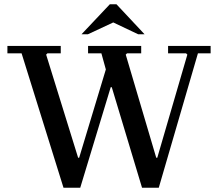

<svg xmlns="http://www.w3.org/2000/svg" viewBox="-20 -887 1029 907"><path d="M280 0 82 -635H15V-670H267V-635H204L198 -629L349 -142H354L480 -559L459 -635H396V-670H647V-635H580L574 -629L718 -142H723L865 -629L859 -635H774V-670H975V-635H915L730 0H651L508 -475H503L359 0ZM633 -725 515 -781 395 -725H365L499 -867H530L663 -725Z"/></svg>

Font: Brygada 1918 Medium
Style: Regular
Weight: 500
Designer: Mateusz Machalski | Borys Kosmynka | Przemek Hoffer
Foundry: NIEPODLEGLA 2018
Version: Version 3.006